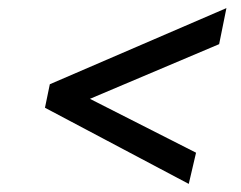

<svg xmlns="http://www.w3.org/2000/svg" viewBox="-20 -572 596 474"><path d="M446 -118 91 -306 103 -364 539 -552 521 -463 202 -328 464 -195Z"/></svg>

Font: Be Vietnam Pro
Style: Italic
Weight: 400
Italic angle: -12°
Designer: Lam Bao, Tony Le, Vietanh Nguyen
Foundry: Yellow Type Foundry
Version: Version 1.002; ttfautohint (v1.8.3)